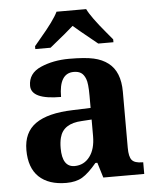

<svg xmlns="http://www.w3.org/2000/svg" viewBox="-54 -812 708 869"><g transform="rotate(-5 299.5 -378.0)"><path d="M222.2 -379.9Q86.9 -379.9 86.9 -442.4Q86.9 -499 144 -523.9Q201.2 -548.8 273.4 -548.8Q345.7 -548.8 384.8 -540Q423.8 -531.2 450.2 -510.7Q502.9 -470.7 502.9 -378.9V-124Q502.9 -83.5 515.6 -68.4Q528.3 -53.2 563 -53.2H566.9V0H380.9L359.9 -68.8H351.1Q314 -24.4 285.2 -7.3Q256.3 9.8 212.4 9.8Q132.3 9.8 88.4 -31.7Q44.9 -73.2 44.9 -153.8Q44.9 -234.4 100.6 -273.4Q156.2 -312.5 269 -315.9L351.1 -318.8V-374Q351.1 -431.6 342.8 -451.2Q335 -471.2 322.3 -479.5Q309.6 -487.8 289.1 -487.8Q222.2 -487.8 222.2 -379.9ZM200.2 -148.9Q200.2 -63 256.8 -63Q299.3 -63.5 325.2 -97.7Q351.1 -131.8 351.1 -190.9V-266.1L306.2 -263.2Q221.7 -259.3 205.6 -196.8Q200.2 -176.3 200.2 -148.9ZM125 -606V-619.1Q136.7 -633.3 152.3 -651.9Q216.8 -727.1 235.4 -766.1H370.1Q387.7 -729 452.6 -651.9Q468.3 -633.3 480 -619.1V-606H411.1Q318.8 -680.7 302.2 -695.8Q278.3 -673.8 194.3 -606Z"/></g></svg>

Font: DroidSerif-Bold
Style: Bold
Weight: 700
Foundry: Ascender Corporation
Version: Version 1.00 build 112